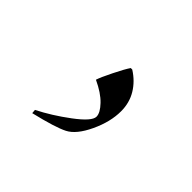

<svg xmlns="http://www.w3.org/2000/svg" viewBox="-370 -727 995 995"><g transform="rotate(45 127.5 -230.0)"><path d="M117.7 -720.7ZM146.5 261.7ZM-43 66.9 -44.9 44.9Q36.1 4.4 120.8 -58.8Q205.6 -122.1 205.6 -155.8Q205.6 -183.6 169.9 -220.9Q134.3 -258.3 67.9 -289.1Q75.7 -314 105.5 -374Q135.3 -434.1 152.8 -459.5H163.6Q216.3 -426.3 246.1 -377Q275.9 -327.6 275.9 -265.6Q275.9 -188 235.8 -102.8Q195.8 -17.6 145 8.3Q94.2 34.2 -43 66.9ZM205.6 22Z"/></g></svg>

Font: Noto Nastaliq Urdu
Style: Regular
Weight: 400
Designer: Monotype Design Team
Foundry: Monotype Imaging Inc.
Version: Version 1.02 uh